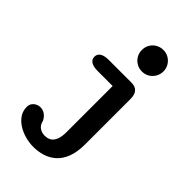

<svg xmlns="http://www.w3.org/2000/svg" viewBox="-295 -863 1210 1210"><g transform="rotate(45 309.5 -258.0)"><path d="M405 -572Q378.5 -572 356.5 -584.8Q334.5 -597.5 321.8 -619.5Q309 -641.5 309 -668Q309 -695 321.8 -716.8Q334.5 -738.5 356.5 -751.2Q378.5 -764 405 -764Q432 -764 453.5 -751.2Q475 -738.5 488 -716.8Q501 -695 501 -668Q501 -641.5 488 -619.5Q475 -597.5 453.5 -584.8Q432 -572 405 -572ZM49.5 99Q49.5 71.5 69 55.2Q88.5 39 113.5 39Q134 39 152.8 51.2Q171.5 63.5 184 88Q190 118.5 210.5 133Q231 147.5 258 147.5Q283.5 147.5 301.8 136Q320 124.5 329.8 99Q339.5 73.5 339.5 32.5V-377H206Q167.5 -377 147.5 -389.8Q127.5 -402.5 127.5 -426.5Q127.5 -450.5 147.5 -463.2Q167.5 -476 206 -476H408Q477 -476 477 -399V4.5Q477 74.5 458.8 121.5Q440.5 168.5 409.2 196.2Q378 224 338.8 236Q299.5 248 258 248Q220 248 183 237.8Q146 227.5 115.8 208Q85.5 188.5 67.5 161Q49.5 133.5 49.5 99Z"/></g></svg>

Font: Sono ExtraLight Monospace SemiBold
Style: Regular
Weight: 600
Version: Version 2.112